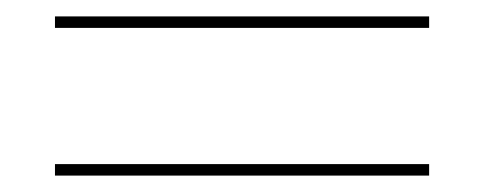

<svg xmlns="http://www.w3.org/2000/svg" viewBox="-20 -347 590 234"><path d="M47 -327H503V-313H47ZM47 -147H503V-133H47Z"/></svg>

Font: Ysabeau SC Thin
Style: Regular
Weight: 200
Designer: Christian Thalmann (Catharsis Fonts)
Version: Version 0.003